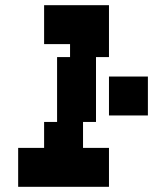

<svg xmlns="http://www.w3.org/2000/svg" viewBox="-20 -720 590 740"><path d="M250 -500H200V-250H150V-150H50V0H400V-150H300V-250H350V-500H400V-700H150V-550H250ZM400 -275H550V-425H400Z"/></svg>

Font: LS-VG5000 Bold Shifted
Style: Regular
Weight: 400
Designer: Justin Bihan, 2021
Foundry: Justin Bihan, 2021
Version: Version 1.000;Glyphs 3.1.2 (3151)